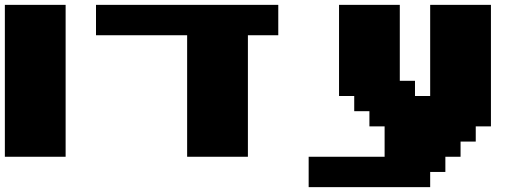

<svg xmlns="http://www.w3.org/2000/svg" viewBox="-20 -645 2165 790"><path d="M0 0H250V-625H0Z M750 0H1000V-500H1125V-625H375V-500H750Z M1250 125H1750V62.5H1812.5V0H1875V-62.5H1937.5V-125H2000V-625H1750V-250H1687.5V-312.5H1625V-625H1375V-250H1437.5V-187.5H1500V-125H1562.5V0H1250Z"/></svg>

Font: Faithful 32x
Style: Bold
Weight: 400
Foundry: Faithful Resource Pack
Version: Version 1.0; January 27, 2023